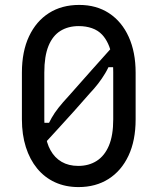

<svg xmlns="http://www.w3.org/2000/svg" viewBox="-20 -740 640 780"><path d="M302 -720Q372 -720 423.5 -686Q475 -652 503 -590Q531 -528 531 -445V-255Q531 -169 502 -107.5Q473 -46 421 -13Q369 20 299 20Q246 20 203.5 0.5Q161 -19 131 -55.5Q101 -92 85 -142.5Q69 -193 69 -255V-445Q69 -531 98 -592.5Q127 -654 179 -687Q231 -720 302 -720ZM300 -634Q257 -634 225.5 -614.5Q194 -595 177 -553.5Q160 -512 160 -445V-255Q160 -228 163 -204.5Q166 -181 171.5 -162.5Q177 -144 185 -130Q202 -99 230.5 -82.5Q259 -66 298 -66Q341 -66 373 -86.5Q405 -107 422.5 -148.5Q440 -190 440 -255V-447Q440 -483 434.5 -512Q429 -541 419 -562.5Q409 -584 395 -599Q378 -617 353.5 -625.5Q329 -634 300 -634ZM446 -560 459 -467H399L431 -492Q421 -465 407.5 -442.5Q394 -420 378.5 -400Q363 -380 344 -360Q312 -323 280 -287.5Q248 -252 216 -217Q184 -182 150 -145L126 -241H196L168 -217Q179 -242 190 -261.5Q201 -281 217.5 -302Q234 -323 260 -351Q307 -404 353 -456Q399 -508 446 -560Z"/></svg>

Font: Rec Mono Linear
Style: Regular
Weight: 400
Monospace: yes
Version: Version 1.085; ttfautohint (v1.8.4.7-5d5b)